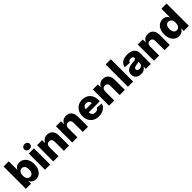

<svg xmlns="http://www.w3.org/2000/svg" viewBox="494 -2582 4424 4424"><g transform="rotate(-45 2706.5 -370.0)"><path d="M371.6 9.8Q334.5 9.8 304.9 -2Q275.4 -13.7 254.4 -34.7Q233.4 -55.7 221.2 -83.5H218.3V0H50.8V-727.5H220.2V-448.7H222.2Q236.3 -475.1 256.8 -495.4Q277.3 -515.6 306.4 -527.1Q335.4 -538.6 373 -538.6Q435.1 -538.6 484.6 -506.1Q534.2 -473.6 563.5 -412.6Q592.8 -351.6 592.8 -264.6Q592.8 -178.2 564.5 -116.9Q536.1 -55.7 486.3 -22.9Q436.5 9.8 371.6 9.8ZM319.8 -124Q351.6 -124 374 -141.1Q396.5 -158.2 408.4 -189.9Q420.4 -221.7 420.4 -264.6Q420.4 -308.1 408.4 -339.4Q396.5 -370.6 374.3 -387.7Q352.1 -404.8 319.8 -404.8Q287.6 -404.8 263.9 -387.7Q240.2 -370.6 227.5 -339.1Q214.8 -307.6 214.8 -264.6Q214.8 -222.2 227.5 -190.4Q240.2 -158.7 264.2 -141.4Q288.1 -124 319.8 -124Z M673.3 0V-529.3H842.8V0ZM757.8 -585.4Q719.2 -585.4 693.4 -609.4Q667.5 -633.3 667.5 -668.9Q667.5 -705.1 693.4 -728.8Q719.2 -752.4 757.8 -752.4Q796.4 -752.4 822.5 -728.8Q848.6 -705.1 848.6 -668.9Q848.6 -633.3 822.5 -609.4Q796.4 -585.4 757.8 -585.4Z M1113.8 -293.9V0H944.3V-529.3H1107.9L1109.4 -391.1H1092.3Q1114.7 -458 1158.9 -498.3Q1203.1 -538.6 1276.4 -538.6Q1333 -538.6 1373.8 -513.7Q1414.6 -488.8 1436.8 -443.1Q1459 -397.5 1459 -334.5V0H1289.6V-300.3Q1289.6 -346.2 1267.1 -371.3Q1244.6 -396.5 1203.6 -396.5Q1176.8 -396.5 1156.5 -385Q1136.2 -373.5 1125 -350.8Q1113.8 -328.1 1113.8 -293.9Z M1730 -293.9V0H1560.5V-529.3H1724.1L1725.6 -391.1H1708.5Q1731 -458 1775.1 -498.3Q1819.3 -538.6 1892.6 -538.6Q1949.2 -538.6 1990 -513.7Q2030.8 -488.8 2053 -443.1Q2075.2 -397.5 2075.2 -334.5V0H1905.8V-300.3Q1905.8 -346.2 1883.3 -371.3Q1860.8 -396.5 1819.8 -396.5Q1793 -396.5 1772.7 -385Q1752.4 -373.5 1741.2 -350.8Q1730 -328.1 1730 -293.9Z M2425.8 11.2Q2343.8 11.2 2283 -22.9Q2222.2 -57.1 2189 -119.1Q2155.8 -181.2 2155.8 -263.7Q2155.8 -344.7 2189 -406.7Q2222.2 -468.8 2281.7 -503.7Q2341.3 -538.6 2420.4 -538.6Q2478.5 -538.6 2526.4 -519.8Q2574.2 -501 2609.4 -465.6Q2644.5 -430.2 2663.6 -380.1Q2682.6 -330.1 2682.6 -267.1V-223.1H2212.9V-322.8H2603L2524.9 -301.3Q2524.9 -336.4 2512.9 -362.1Q2501 -387.7 2478.5 -401.4Q2456.1 -415 2423.3 -415Q2391.1 -415 2368.2 -401.1Q2345.2 -387.2 2333.3 -362.1Q2321.3 -336.9 2321.3 -302.7V-230Q2321.3 -191.9 2334.5 -165.3Q2347.7 -138.7 2372.1 -125Q2396.5 -111.3 2430.2 -111.3Q2454.1 -111.3 2473.4 -117.9Q2492.7 -124.5 2506.1 -137Q2519.5 -149.4 2525.9 -167L2677.2 -155.8Q2666 -106 2631.3 -68.6Q2596.7 -31.2 2543.9 -10Q2491.2 11.2 2425.8 11.2Z M2930.7 -293.9V0H2761.2V-529.3H2924.8L2926.3 -391.1H2909.2Q2931.6 -458 2975.8 -498.3Q3020 -538.6 3093.3 -538.6Q3149.9 -538.6 3190.7 -513.7Q3231.4 -488.8 3253.7 -443.1Q3275.9 -397.5 3275.9 -334.5V0H3106.4V-300.3Q3106.4 -346.2 3084 -371.3Q3061.5 -396.5 3020.5 -396.5Q2993.7 -396.5 2973.4 -385Q2953.1 -373.5 2941.9 -350.8Q2930.7 -328.1 2930.7 -293.9Z M3546.9 -727.5V0H3377.4V-727.5Z M3804.2 9.3Q3752.4 9.3 3712.2 -8.1Q3671.9 -25.4 3648.9 -60.1Q3626 -94.7 3626 -147.5Q3626 -191.9 3641.8 -222.2Q3657.7 -252.4 3685.5 -271.2Q3713.4 -290 3749.8 -300Q3786.1 -310.1 3827.6 -313.5Q3874 -317.4 3902.1 -322Q3930.2 -326.7 3942.6 -335.4Q3955.1 -344.2 3955.1 -360.4V-362.8Q3955.1 -379.9 3946.3 -392.1Q3937.5 -404.3 3921.1 -410.9Q3904.8 -417.5 3882.3 -417.5Q3858.9 -417.5 3841.3 -410.6Q3823.7 -403.8 3813 -390.9Q3802.2 -377.9 3798.8 -360.8L3643.6 -369.6Q3650.4 -421.4 3680.4 -459.2Q3710.4 -497.1 3762.2 -517.8Q3814 -538.6 3886.2 -538.6Q3939.9 -538.6 3983.6 -526.4Q4027.3 -514.2 4058.6 -491Q4089.8 -467.8 4106.4 -434.3Q4123 -400.9 4123 -357.9V0H3960.9V-74.2H3957.5Q3942.9 -46.4 3921.1 -27.8Q3899.4 -9.3 3870.4 0Q3841.3 9.3 3804.2 9.3ZM3855.5 -102.1Q3883.8 -102.1 3906.7 -113Q3929.7 -124 3943.1 -143.8Q3956.5 -163.6 3956.5 -189.5V-238.8Q3949.7 -235.4 3939.7 -232.2Q3929.7 -229 3917.2 -226.6Q3904.8 -224.1 3891.4 -221.7Q3877.9 -219.2 3863.8 -216.8Q3840.3 -213.4 3823 -205.6Q3805.7 -197.8 3795.9 -185.3Q3786.1 -172.9 3786.1 -155.3Q3786.1 -138.2 3795.2 -126.2Q3804.2 -114.3 3819.6 -108.2Q3835 -102.1 3855.5 -102.1Z M4394.5 -293.9V0H4225.1V-529.3H4388.7L4390.1 -391.1H4373Q4395.5 -458 4439.7 -498.3Q4483.9 -538.6 4557.1 -538.6Q4613.8 -538.6 4654.5 -513.7Q4695.3 -488.8 4717.5 -443.1Q4739.7 -397.5 4739.7 -334.5V0H4570.3V-300.3Q4570.3 -346.2 4547.9 -371.3Q4525.4 -396.5 4484.4 -396.5Q4457.5 -396.5 4437.3 -385Q4417 -373.5 4405.8 -350.8Q4394.5 -328.1 4394.5 -293.9Z M5041.5 9.8Q4977.1 9.8 4927 -22.9Q4877 -55.7 4848.6 -116.9Q4820.3 -178.2 4820.3 -264.6Q4820.3 -351.6 4849.6 -412.6Q4878.9 -473.6 4928.7 -506.1Q4978.5 -538.6 5040 -538.6Q5078.1 -538.6 5106.9 -527.1Q5135.7 -515.6 5156.5 -495.4Q5177.2 -475.1 5190.9 -448.7H5192.9V-727.5H5362.3V0H5194.8V-83.5H5191.9Q5179.7 -55.7 5158.7 -34.7Q5137.7 -13.7 5108.4 -2Q5079.1 9.8 5041.5 9.8ZM5093.3 -124Q5125.5 -124 5149.2 -141.4Q5172.9 -158.7 5185.8 -190.4Q5198.7 -222.2 5198.7 -264.6Q5198.7 -307.6 5185.8 -339.1Q5172.9 -370.6 5149.2 -387.7Q5125.5 -404.8 5093.3 -404.8Q5061.5 -404.8 5039.1 -387.7Q5016.6 -370.6 5004.6 -339.4Q4992.7 -308.1 4992.7 -264.6Q4992.7 -221.7 5004.6 -189.9Q5016.6 -158.2 5039.3 -141.1Q5062 -124 5093.3 -124Z"/></g></svg>

Font: Inter 24pt ExtraBold
Style: Regular
Weight: 800
Designer: Rasmus Andersson
Foundry: rsms
Version: Version 4.001;git-66647c0bb